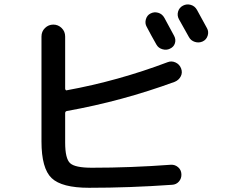

<svg xmlns="http://www.w3.org/2000/svg" viewBox="-20 -848 1040 879"><path d="M668.9 -786.1Q685.5 -794.9 704.1 -789.6Q722.7 -784.2 732.4 -766.6Q747.1 -739.3 777.3 -683.6Q786.1 -667 780.8 -649.9Q775.4 -632.8 757.8 -625Q742.2 -617.2 723.6 -622.6Q705.1 -627.9 696.3 -643.6Q688.5 -657.2 673.3 -684.6Q658.2 -711.9 651.4 -725.6Q642.6 -741.2 647.9 -759.8Q653.3 -778.3 668.9 -786.1ZM881.8 -802.7Q897.5 -774.4 927.7 -718.8Q936.5 -703.1 930.7 -684.6Q924.8 -666 907.7 -658.2Q890.6 -650.4 872.1 -656.2Q853.5 -662.1 844.7 -678.7Q805.7 -749 798.8 -760.7Q790 -777.3 795.4 -795.4Q800.8 -813.5 817.9 -822.3Q835 -831.1 853.5 -825.7Q872.1 -820.3 881.8 -802.7ZM387.7 11.7Q262.7 11.7 216.3 -32.7Q169.9 -77.1 169.9 -200.2V-680.7Q169.9 -704.1 186 -719.7Q202.1 -735.4 224.1 -735.4Q246.1 -735.4 262.2 -719.7Q278.3 -704.1 278.3 -680.7V-442.4Q278.3 -439.5 280.3 -436.5Q282.2 -433.6 285.2 -434.6Q520.5 -477.5 748 -563.5Q765.6 -570.3 783.7 -562Q801.8 -553.7 809.1 -534.7Q816.4 -515.6 807.6 -498.5Q798.8 -481.4 780.3 -473.6Q538.1 -384.8 286.1 -339.8Q278.3 -337.9 278.3 -330.1V-195.3Q278.3 -122.1 300.8 -101.1Q323.2 -80.1 400.4 -80.1Q579.1 -80.1 762.7 -93.8Q781.2 -94.7 795.4 -82.5Q809.6 -70.3 810.5 -50.8Q811.5 -31.2 799.3 -17.1Q787.1 -2.9 767.6 -2Q574.2 11.7 387.7 11.7Z"/></svg>

Font: Rounded Mgen+ 2m medium
Style: Regular
Weight: 500
Designer: [Source Han Sans]
Ryoko NISHIZUKA  (kana & ideographs); Paul D. Hunt (Latin, Greek & Cyrillic); Wenlong ZHANG  (bopomofo
Version: Version 1.059.20150602